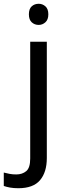

<svg xmlns="http://www.w3.org/2000/svg" viewBox="-75 -757 353 1017"><path d="M78 -681Q78 -710 93 -723.5Q108 -737 130 -737Q150 -737 165.5 -723.5Q181 -710 181 -681Q181 -653 165.5 -639Q150 -625 130 -625Q108 -625 93 -639Q78 -653 78 -681ZM22 240Q-3 240 -22 236.5Q-41 233 -55 228V157Q-40 161 -24 164Q-8 167 11 167Q43 167 64 149.5Q85 132 85 83V-536H173V80Q173 155 137 197.5Q101 240 22 240Z"/></svg>

Font: Go Noto Current
Style: Regular
Weight: 400
Designer: Monotype Design Team
Foundry: Monotype Imaging Inc.
Version: Version 2.007; ttfautohint (v1.8) -l 8 -r 50 -G 200 -x 14 -D